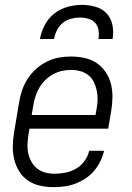

<svg xmlns="http://www.w3.org/2000/svg" viewBox="-20 -760 540 788"><path d="M200 8Q171 8 144 2Q117 -4 95 -19Q73 -34 59 -56.5Q45 -79 38.5 -105.5Q32 -132 32.5 -160.5Q33 -189 38 -218L58 -338Q62 -363 70 -387.5Q78 -412 92.5 -435Q107 -458 127.5 -476.5Q148 -495 172 -507Q196 -519 221 -523.5Q246 -528 271 -528Q300 -528 327.5 -522Q355 -516 377 -501Q399 -486 414 -463.5Q429 -441 435.5 -414.5Q442 -388 441.5 -359.5Q441 -331 436 -302L424 -232H101L97 -209Q94 -189 93 -169Q92 -149 96 -130.5Q100 -112 109.5 -95.5Q119 -79 133 -68Q147 -57 165.5 -52Q184 -47 204 -47Q226 -47 249 -51.5Q272 -56 292.5 -68Q313 -80 327 -99.5Q341 -119 346 -141H407Q402 -119 391.5 -97.5Q381 -76 365.5 -58Q350 -40 330 -27Q310 -14 288.5 -6Q267 2 244.5 5Q222 8 200 8ZM372 -288 376 -311Q380 -331 380.5 -350.5Q381 -370 377 -388.5Q373 -407 365 -423.5Q357 -440 342.5 -451.5Q328 -463 309.5 -468Q291 -473 271 -473Q253 -473 234.5 -469Q216 -465 198.5 -455.5Q181 -446 166.5 -432Q152 -418 142 -401Q132 -384 126 -365.5Q120 -347 117 -329L110 -288ZM144 -600Q149 -629 163.5 -657Q178 -685 203 -704.5Q228 -724 257.5 -732Q287 -740 316 -740Q345 -740 372.5 -732Q400 -724 418 -704.5Q436 -685 441.5 -657Q447 -629 442 -600H384Q387 -618 384.5 -635.5Q382 -653 371 -665.5Q360 -678 343 -683Q326 -688 308 -688Q290 -688 271 -683Q252 -678 237 -665.5Q222 -653 213.5 -635.5Q205 -618 202 -600Z"/></svg>

Font: Iosevka Light Oblique
Style: Regular
Weight: 300
Italic angle: -9°
Monospace: yes
Designer: Belleve Invis
Foundry: Belleve Invis
Version: Version 32.5.0; ttfautohint (v1.8.4)